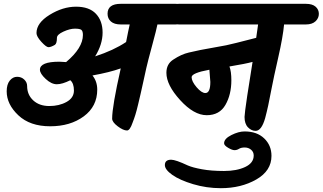

<svg xmlns="http://www.w3.org/2000/svg" viewBox="-20 -682 1689 1005"><path d="M612 -662H899Q933 -662 950 -647Q967 -632 967 -609.5Q967 -587 949.5 -570.5Q932 -554 899 -554H804Q800 -531 776.5 -444.5Q753 -358 746 -326.5Q739 -295 730.5 -256Q722 -217 716.5 -193Q711 -169 703 -135.5Q695 -102 688.5 -81Q682 -60 674 -40Q660 1 645 1Q625 1 596 -21Q567 -43 567 -61Q567 -125 612 -324Q553 -303 464 -287Q489 -256 489 -213Q489 -125 418.5 -73Q348 -21 242.5 -21Q137 -21 76 -78.5Q15 -136 15 -204Q15 -240 31 -260Q47 -280 69.5 -280Q92 -280 107 -265.5Q122 -251 122 -232Q122 -186 154 -156.5Q186 -127 238 -127Q290 -127 328.5 -148.5Q367 -170 367 -208Q367 -246 348 -262Q306 -241 277.5 -241Q249 -241 219 -269Q189 -297 189 -317Q189 -359 291 -359Q302 -359 326 -357Q414 -431 414 -499Q414 -519 406 -525.5Q398 -532 372 -532Q346 -532 312 -516.5Q278 -501 278 -484Q278 -454 267 -447Q246 -435 234 -435Q222 -435 196.5 -463Q171 -491 171 -509Q171 -562 240 -604.5Q309 -647 378 -647Q447 -647 482 -610Q517 -573 517 -511.5Q517 -450 478 -387Q574 -418 640 -462Q652 -524 659 -554H612Q578 -554 560.5 -569.5Q543 -585 543 -610Q543 -662 612 -662Z M917 -662H1581Q1615 -662 1632 -647Q1649 -632 1649 -609.5Q1649 -587 1631.5 -570.5Q1614 -554 1581 -554H1467Q1461 -489 1436.5 -381.5Q1412 -274 1401.5 -218.5Q1391 -163 1384 -130.5Q1377 -98 1368 -64Q1349 3 1318 3Q1296 3 1278 -15.5Q1260 -34 1260 -70Q1260 -86 1274 -180Q1299 -336 1302 -358Q1266 -348 1181 -334Q1191 -308 1191 -262Q1191 -187 1160 -133Q1129 -79 1062 -79Q995 -79 923 -158Q851 -237 851 -301Q851 -347 887 -370Q929 -398 968.5 -407Q1008 -416 1030 -420.5Q1052 -425 1093 -432Q1134 -439 1164 -445Q1194 -451 1321 -484L1331 -554H917Q883 -554 865.5 -569.5Q848 -585 848 -610Q848 -662 917 -662ZM1081 -253Q1081 -260 1076 -317Q983 -300 983 -278Q983 -256 1009 -225.5Q1035 -195 1055 -195Q1081 -195 1081 -253Z M1308 132Q1308 113 1294 101.5Q1280 90 1261 90Q1242 90 1231 97Q1220 104 1207.5 104Q1195 104 1174 91.5Q1153 79 1153 68Q1153 44 1191 25Q1229 6 1260 6Q1325 6 1363 42.5Q1401 79 1401 134Q1401 212 1321.5 257.5Q1242 303 1136 303Q1061 303 991 282Q921 261 882 233.5Q843 206 843 182Q843 154 876 154Q899 154 963 184Q988 195 1037 204Q1086 213 1152.5 213Q1219 213 1263.5 192Q1308 171 1308 132Z"/></svg>

Font: Kalam
Style: Bold
Weight: 700
Version: Version 2.001;PS 1.0;hotconv 1.0.79;makeotf.lib2.5.61930; tt